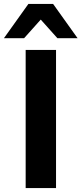

<svg xmlns="http://www.w3.org/2000/svg" viewBox="-60 -960 416 980"><path d="M71 0V-705H226V0ZM-40 -765 85 -940H211L336 -765H233L148 -860L63 -765Z"/></svg>

Font: Nunito Sans 12pt ExtraLight 12pt ExtraBold
Style: Regular
Weight: 800
Version: Version 3.101;gftools[0.9.27]